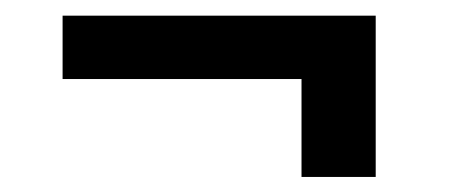

<svg xmlns="http://www.w3.org/2000/svg" viewBox="-20 -413 590 250"><path d="M469.2 -392.6V-182.6H372.6V-310.1H61.5V-392.6Z"/></svg>

Font: Vazirmatn FD ExtraBold
Style: Regular
Weight: 800
Designer: Saber Rastikerdar
Foundry: Saber Rastikerdar
Version: Version 33.003